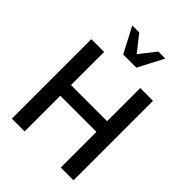

<svg xmlns="http://www.w3.org/2000/svg" viewBox="-270 -1102 1233 1233"><g transform="rotate(45 347.0 -485.0)"><path d="M627 0V-722H511V-421H183V-722H67V0H183V-324H511V0ZM281 -797H401L491 -970H428L341 -860L254 -970H191Z"/></g></svg>

Font: Perun Medium
Style: Regular
Weight: 500
Foundry: Copyright (c) Stefan Peev, Context Ltd, 2016
Version: Version 1.089